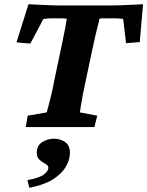

<svg xmlns="http://www.w3.org/2000/svg" viewBox="-20 -599 694 905"><path d="M654.3 -579.1 638.7 -400.4 574.2 -395.5 560.5 -509.8Q545.9 -511.7 536.6 -512.2Q527.3 -512.7 512.7 -512.7H480.5Q471.7 -512.7 463.4 -512.7Q455.1 -512.7 449.2 -510.7Q448.2 -505.9 442.4 -482.9Q436.5 -460 428.7 -426.8Q420.9 -393.6 413.1 -355.5L384.8 -221.7Q377 -186.5 371.1 -156.2Q365.2 -126 361.8 -103.5Q358.4 -81.1 356.4 -69.3L438.5 -53.7L424.8 0H101.6L110.4 -53.7L200.2 -69.3Q203.1 -78.1 208.5 -99.6Q213.9 -121.1 221.7 -152.3Q229.5 -183.6 236.3 -221.7L264.6 -355.5Q278.3 -418.9 286.1 -460Q293.9 -501 294.9 -510.7Q289.1 -511.7 280.8 -512.2Q272.5 -512.7 263.7 -512.7H234.4Q219.7 -512.7 209 -512.2Q198.2 -511.7 184.6 -509.8L123 -393.6L57.6 -399.4L114.3 -579.1Q134.8 -578.1 162.6 -576.7Q190.4 -575.2 218.3 -574.2Q246.1 -573.2 264.6 -573.2H503.9Q522.5 -573.2 550.3 -574.2Q578.1 -575.2 606.4 -576.7Q634.8 -578.1 654.3 -579.1ZM118.2 286.1 109.4 250Q168 239.3 188 222.7Q208 206.1 208 192.4Q208 182.6 199.7 176.8Q191.4 170.9 180.7 165Q169.9 159.2 161.6 148.9Q153.3 138.7 153.3 121.1Q153.3 86.9 179.2 70.8Q205.1 54.7 234.4 54.7Q263.7 54.7 286.6 70.3Q309.6 85.9 309.6 121.1Q309.6 154.3 289.6 188Q269.5 221.7 227.5 247.6Q185.5 273.4 118.2 286.1Z"/></svg>

Font: Crimson Pro ExtraBold
Style: Italic
Weight: 800
Italic angle: -12°
Designer: Jacques Le Bailly
Foundry: Baron von Fonthausen
Version: Version 1.003